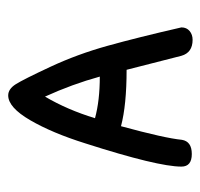

<svg xmlns="http://www.w3.org/2000/svg" viewBox="-31 -470 501 480"><g transform="rotate(-90 220.0 -230.5)"><path d="M110 -27Q106 -2 74.5 -2Q43 -2 43 -28Q43 -87 101 -268Q127 -351 159 -406Q191 -461 221 -461Q237 -461 249 -442Q261 -423 292.5 -355.5Q324 -288 345 -212.5Q366 -137 391 -28Q391 -15 382 -7.5Q373 0 360 0Q328 0 320 -28L285 -165Q197 -165 144 -179Q114 -69 110 -27ZM218 -369Q185 -313 164 -244Q208 -232 268 -232Q249 -301 218 -369Z"/></g></svg>

Font: Patrick Hand SC
Style: Regular
Weight: 400
Designer: Patrick Wagesreiter
Foundry: Patrick Wagesreiter
Version: Version 1.003;PS 001.003;hotconv 1.0.70;makeotf.lib2.5.58329